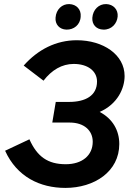

<svg xmlns="http://www.w3.org/2000/svg" viewBox="-20 -908 663 940"><path d="M300 12C442 12 564 -68 564 -203C564 -270 531 -327 468 -360C557 -399 590 -477 590 -536C590 -640 486 -711 356 -711C255 -711 166 -666 96 -587L193 -513C233 -565 283 -595 341 -595C410 -595 455 -560 455 -509C455 -440 399 -409 318 -409H253L236 -308H321C393 -308 434 -268 434 -214C434 -147 382 -104 302 -104C214 -104 162 -141 124 -226L5 -170C63 -42 176 12 300 12ZM305 -763C341 -762 373 -786 375 -827C378 -861 355 -887 319 -888C284 -889 255 -862 252 -822C249 -789 271 -764 305 -763ZM486 -763C527 -762 553 -793 556 -827C559 -861 535 -887 500 -888C464 -889 435 -861 432 -821C430 -788 451 -764 486 -763Z"/></svg>

Font: Fixel Display SemiBold
Style: Italic
Weight: 600
Italic angle: -10°
Designer: AlfaBravo + MacPaw
Foundry: Kyrylo Tkachov, Marchela Mozhyna, Serhii Makarenko, Maria Weinstein, Zakhar Kryvoshyya
Version: Version 1.210;Glyphs 3.2 (3217)